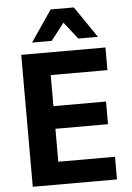

<svg xmlns="http://www.w3.org/2000/svg" viewBox="-61 -977 702 1022"><g transform="rotate(-5 290.0 -466.0)"><path d="M72 0V-705H522V-584H219V-418H500V-297H219V-121H522V0ZM135 -765 249 -932H373L487 -765H382L311 -856L240 -765Z"/></g></svg>

Font: Nunito Sans 10pt SemiCondensed ExtraBold
Style: Regular
Weight: 800
Width: 4
Designer: Vernon Adams
Foundry: Vernon Adams
Version: Version 3.101;gftools[0.9.27]